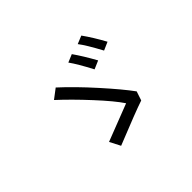

<svg xmlns="http://www.w3.org/2000/svg" viewBox="-125 -999 1228 1228"><g transform="rotate(-45 488.5 -385.5)"><path d="M568.4 -683.6Q610.4 -624 659.2 -536.1L602.5 -511.7Q549.8 -612.3 514.6 -661.1ZM280.3 -556.6 344.7 -605.5Q434.6 -523.4 538.1 -408.2Q641.6 -293 693.4 -221.7L672.9 -160.2Q601.6 -136.7 377 -45.9L339.8 -118.2L591.8 -215.8Q551.8 -276.4 456.5 -379.4Q361.3 -482.4 280.3 -556.6ZM640.6 -702.1 695.3 -724.6Q740.2 -662.1 786.1 -578.1L730.5 -553.7Q673.8 -659.2 640.6 -702.1Z"/></g></svg>

Font: Min Sans
Style: Regular
Weight: 400
Designer: Jinseong-Kim, NotoSansCJK, Nunito
Foundry: Jinseong-Kim
Version: Version 1.400;Glyphs 3.1.2 (3151)